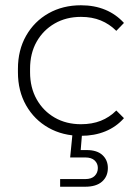

<svg xmlns="http://www.w3.org/2000/svg" viewBox="-20 -505 525 728"><path d="M287 10Q218 10 164 -20.5Q110 -51 79 -105.5Q48 -160 48 -231V-244Q48 -315 79 -369.5Q110 -424 164 -454.5Q218 -485 287 -485Q338 -485 379 -468Q420 -451 450 -418L421 -388Q395 -414 362 -427.5Q329 -441 287 -441Q231 -441 187.5 -416Q144 -391 119 -347Q94 -303 94 -244V-231Q94 -173 119 -128.5Q144 -84 187.5 -59Q231 -34 287 -34Q329 -34 362 -47Q395 -60 421 -86L450 -57Q421 -24 379.5 -7Q338 10 287 10ZM303 203H208V174H303Q327 174 339 162Q351 150 351 132Q351 115 339 103.5Q327 92 303 92H246L256 -9H292L285 76L265 64H309Q348 64 368.5 83Q389 102 389 132Q389 164 367 183.5Q345 203 303 203Z"/></svg>

Font: SUSE Thin ExtraLight
Style: Regular
Weight: 250
Version: Version 1.000